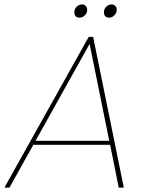

<svg xmlns="http://www.w3.org/2000/svg" viewBox="-38 -850 659 870"><path d="M500 0 461 -194H113L5 0H-18L364 -683H384L523 0ZM323 -770Q299 -770 299 -795Q299 -809 309.5 -819.5Q320 -830 334 -830Q344 -830 350.5 -823Q357 -816 357 -805Q357 -791 346.5 -780.5Q336 -770 323 -770ZM457 -770Q433 -770 433 -795Q433 -809 443.5 -819.5Q454 -830 468 -830Q478 -830 484.5 -823Q491 -816 491 -806Q491 -792 480.5 -781Q470 -770 457 -770ZM457 -212 368 -651 123 -212Z"/></svg>

Font: Poppins Thin
Style: Italic
Weight: 250
Italic angle: -10°
Designer: Ninad Kale (Devanagari), Jonny Pinhorn (Latin)
Foundry: Indian Type Foundry
Version: Version 3.200;PS 1.000;hotconv 16.6.54;makeotf.lib2.5.65590